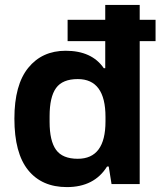

<svg xmlns="http://www.w3.org/2000/svg" viewBox="-20 -743 648 775"><path d="M250 12.2Q148.9 12.2 93.5 -56.4Q38.1 -125 38.1 -264.2Q38.1 -400.4 94 -469.2Q149.9 -538.1 245.1 -538.1Q350.6 -538.1 398.9 -467.8H404.8V-577.1H252.9V-663.1H404.8V-723.1H543.9V-663.1H607.9V-577.1H543.9V0H430.2L418.9 -70.8H412.1Q360.4 12.2 250 12.2ZM293.9 -102.1Q405.8 -102.1 405.8 -252.9V-271Q405.8 -423.8 293.9 -423.8Q232.4 -423.8 206.3 -387.7Q180.2 -351.6 180.2 -273.9V-251Q180.2 -174.3 206.3 -138.2Q232.4 -102.1 293.9 -102.1Z"/></svg>

Font: Archivo
Style: Bold
Weight: 700
Designer: Hector Gatti
Foundry: Omnibus-Type
Version: Version 2.001